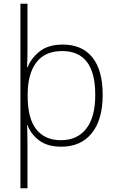

<svg xmlns="http://www.w3.org/2000/svg" viewBox="-20 -780 630 1034"><path d="M533 -269Q533 -135 474 -62.5Q415 10 311 10Q235 10 190.5 -24Q146 -58 128 -106H126Q127 -77 127.5 -45Q128 -13 128 15V234H90V-760H128V-527Q128 -505 127.5 -472.5Q127 -440 126 -418H129Q147 -466 193.5 -503Q240 -540 318 -540Q422 -540 477.5 -471Q533 -402 533 -269ZM493 -269Q493 -505 315 -505Q222 -505 175.5 -443.5Q129 -382 129 -270V-263Q129 -142 175.5 -83.5Q222 -25 308 -25Q396 -25 444.5 -87Q493 -149 493 -269Z"/></svg>

Font: Noto Sans Thai ExtraLight
Style: Regular
Weight: 200
Designer: Monotype Design Team
Foundry: Monotype Imaging Inc.
Version: Version 2.001; ttfautohint (v1.8.4.7-5d5b)